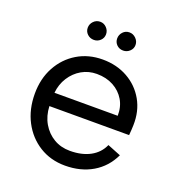

<svg xmlns="http://www.w3.org/2000/svg" viewBox="-124 -767 811 876"><g transform="rotate(20 282.0 -329.0)"><path d="M215 -577Q196 -577 183 -589.5Q170 -602 170 -620Q170 -638 183 -651.5Q196 -665 215 -665Q233 -665 246 -651.5Q259 -638 259 -620Q259 -602 246 -589.5Q233 -577 215 -577ZM357 -577Q338 -577 325.5 -589.5Q313 -602 313 -620Q313 -638 325.5 -651.5Q338 -665 357 -665Q375 -665 388.5 -651.5Q402 -638 402 -620Q402 -602 388.5 -589.5Q375 -577 357 -577ZM287 7Q217 7 162.5 -27Q108 -61 77 -120Q46 -179 46 -255Q46 -328 77 -385Q108 -442 162 -474.5Q216 -507 285 -507Q353 -507 406.5 -477Q460 -447 490 -394Q520 -341 518 -273Q518 -262 517 -250Q516 -238 515 -224H128Q130 -177 151 -141Q172 -105 206.5 -84.5Q241 -64 285 -64Q343 -64 383.5 -86Q424 -108 442 -149L507 -123Q477 -60 420 -26.5Q363 7 287 7ZM436 -289Q437 -332 417.5 -365Q398 -398 363 -417Q328 -436 282 -436Q242 -436 209 -417Q176 -398 154.5 -364.5Q133 -331 129 -289Z"/></g></svg>

Font: Albert Sans
Style: Regular
Weight: 400
Designer: Andreas Rasmussen
Foundry: a.Foundry
Version: Version 1.025